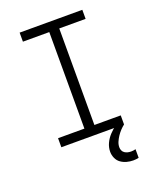

<svg xmlns="http://www.w3.org/2000/svg" viewBox="-171 -834 943 1157"><g transform="rotate(-20 300.0 -256.0)"><path d="M99 0V-58H268V-677H99V-735H501V-677H332V-58H501V0ZM480 223Q459 223 438.5 217.5Q418 212 401 200Q384 188 375 168Q366 148 366 127Q366 99 378 73Q390 47 409.5 26Q429 5 452 -11.5Q475 -28 501 -40V0Q487 11 474.5 24.5Q462 38 452 53Q442 68 434.5 85Q427 102 427 120Q427 131 431.5 141Q436 151 445 157Q454 163 464.5 165.5Q475 168 486 168Q493 168 500.5 167Q508 166 515 164V219Q507 221 498 222Q489 223 480 223Z"/></g></svg>

Font: Iosevka Light Extended
Style: Regular
Weight: 300
Width: 7
Monospace: yes
Designer: Belleve Invis
Foundry: Belleve Invis
Version: Version 32.5.0; ttfautohint (v1.8.4)